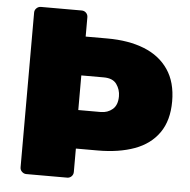

<svg xmlns="http://www.w3.org/2000/svg" viewBox="-51 -750 794 801"><g transform="rotate(5 346.0 -350.0)"><path d="M88 0Q78 0 70 -7.5Q62 -15 62 -26V-674Q62 -685 70 -692.5Q78 -700 88 -700H259Q270 -700 277.5 -692.5Q285 -685 285 -674V-593H376Q465 -593 530.5 -567Q596 -541 632 -488Q668 -435 668 -355Q668 -275 632 -223.5Q596 -172 530.5 -148Q465 -124 376 -124H285V-26Q285 -15 277.5 -7.5Q270 0 259 0ZM281 -285H375Q404 -285 424.5 -302.5Q445 -320 445 -357Q445 -385 429 -407.5Q413 -430 375 -430H281Z"/></g></svg>

Font: Rubik ExtraBold
Style: Regular
Weight: 800
Designer: Hubert and Fischer
Foundry: Hubert and Fischer
Version: Version 2.300;gftools[0.9.30]